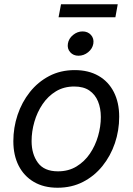

<svg xmlns="http://www.w3.org/2000/svg" viewBox="-20 -882 631 914"><path d="M253.9 11.7Q188.5 11.7 141.4 -15.9Q94.2 -43.5 68.8 -93.3Q43.5 -143.1 43.5 -210Q43.5 -274.4 63.7 -335Q84 -395.5 122.1 -443.6Q160.2 -491.7 214.1 -520Q268.1 -548.3 335.9 -548.3Q401.4 -548.3 449 -521Q496.6 -493.7 522 -443.6Q547.4 -393.6 547.4 -326.2Q547.4 -260.7 526.9 -200.2Q506.3 -139.6 467.8 -91.8Q429.2 -43.9 375.2 -16.1Q321.3 11.7 253.9 11.7ZM255.9 -66.4Q306.2 -66.4 344.2 -89.6Q382.3 -112.8 408 -150.6Q433.6 -188.5 446.8 -234.1Q460 -279.8 460 -324.7Q460 -366.7 446.5 -399.4Q433.1 -432.1 405.3 -451.2Q377.4 -470.2 333.5 -470.2Q284.2 -470.2 246.3 -447.3Q208.5 -424.3 182.6 -386Q156.7 -347.7 143.6 -301.8Q130.4 -255.9 130.4 -210.4Q130.4 -148.4 160.4 -107.4Q190.4 -66.4 255.9 -66.4ZM353.5 -616.7Q329.1 -616.7 314.2 -633.5Q299.3 -650.4 303.2 -674.3Q307.1 -698.7 327.9 -715.6Q348.6 -732.4 373 -732.4Q397.9 -732.4 413.1 -715.6Q428.2 -698.7 424.3 -674.3Q420.4 -650.4 399.7 -633.5Q378.9 -616.7 353.5 -616.7ZM540.5 -861.8 529.3 -799.8H258.8L270.5 -861.8Z"/></svg>

Font: Inter 17pt
Style: Italic
Weight: 400
Italic angle: -9.3988°
Version: Version 4.001;git-66647c0bb